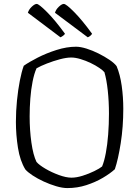

<svg xmlns="http://www.w3.org/2000/svg" viewBox="-20 -958 709 978"><path d="M323 0Q298 0 266 -9.5Q234 -19 202.5 -33.5Q171 -48 146 -64.5Q121 -81 109 -95Q82 -139 71.5 -205Q61 -271 61 -337Q61 -392 66.5 -446.5Q72 -501 81 -547Q90 -593 101 -623Q128 -642 172 -664.5Q216 -687 268 -703.5Q320 -720 367 -720Q390 -720 420.5 -710.5Q451 -701 482 -685.5Q513 -670 538 -653Q563 -636 574 -621Q592 -578 600 -520.5Q608 -463 608 -404Q608 -312 595 -229Q582 -146 565 -96Q541 -74 503.5 -52Q466 -30 420 -15Q374 0 323 0ZM344 -53Q370 -53 401.5 -63Q433 -73 460.5 -86.5Q488 -100 500 -110Q511 -136 519 -178.5Q527 -221 531 -273Q535 -325 535 -379Q535 -441 529 -496.5Q523 -552 512 -590Q505 -599 486 -612Q467 -625 442 -637Q417 -649 390.5 -657Q364 -665 343 -665Q318 -665 284.5 -656Q251 -647 219 -634.5Q187 -622 166 -610Q154 -583 146 -542.5Q138 -502 134.5 -456Q131 -410 131 -365Q131 -295 140 -231.5Q149 -168 166 -133Q180 -117 211.5 -98.5Q243 -80 280 -66.5Q317 -53 344 -53ZM288 -768 122 -893Q127 -910 142 -924Q157 -938 167 -938Q178 -938 219.5 -896.5Q261 -855 311 -786Q309 -782 302 -776.5Q295 -771 288 -768ZM427 -768 260 -893Q265 -910 280 -924Q295 -938 305 -938Q317 -938 358 -896.5Q399 -855 449 -786Q447 -782 441 -776.5Q435 -771 427 -768Z"/></svg>

Font: Texturina Thin
Style: Regular
Weight: 100
Designer: Guillermo Torres Carreño
Foundry: Omnibus-Type
Version: Version 1.002; ttfautohint (v1.8.3)